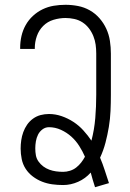

<svg xmlns="http://www.w3.org/2000/svg" viewBox="-20 -763 540 800"><path d="M376 17Q371 2 366.5 -13.5Q362 -29 358 -44Q336 -19 305.5 -5.5Q275 8 243 8Q220 8 198 5Q176 2 155.5 -6Q135 -14 117 -27.5Q99 -41 87 -59.5Q75 -78 70.5 -100Q66 -122 66 -144Q66 -161 68.5 -178.5Q71 -196 77 -212.5Q83 -229 93 -243.5Q103 -258 117.5 -268.5Q132 -279 149 -283.5Q166 -288 184 -288Q211 -288 237 -279Q263 -270 286 -255Q309 -240 327.5 -219.5Q346 -199 361 -177Q373 -223 377 -271Q381 -319 381 -368V-540Q381 -559 378.5 -577Q376 -595 369 -612.5Q362 -630 350.5 -645Q339 -660 323.5 -670Q308 -680 289.5 -684Q271 -688 253 -688Q228 -688 203 -680.5Q178 -673 160 -655Q142 -637 133.5 -612.5Q125 -588 125 -563V-559H64V-564Q64 -589 69.5 -613Q75 -637 87 -658.5Q99 -680 117.5 -697Q136 -714 158 -724.5Q180 -735 204 -739Q228 -743 253 -743Q279 -743 305 -738Q331 -733 354 -720Q377 -707 394.5 -687Q412 -667 423 -643Q434 -619 438 -592.5Q442 -566 442 -540V-368Q442 -334 440.5 -300.5Q439 -267 433.5 -234Q428 -201 419.5 -168.5Q411 -136 397 -106Q408 -80 416.5 -53.5Q425 -27 434 0ZM243 -47Q257 -47 271.5 -51.5Q286 -56 297.5 -65Q309 -74 318 -85.5Q327 -97 334 -110Q324 -133 310 -155Q296 -177 277 -194Q258 -211 234 -222Q210 -233 184 -233Q169 -233 157 -224Q145 -215 138.5 -202Q132 -189 129.5 -174Q127 -159 127 -145Q127 -130 129.5 -116Q132 -102 140.5 -90Q149 -78 160.5 -69.5Q172 -61 185.5 -56Q199 -51 213.5 -49Q228 -47 243 -47Z"/></svg>

Font: Iosevka Term Curly Light
Style: Regular
Weight: 300
Designer: Belleve Invis
Foundry: Belleve Invis
Version: Version 32.3.0